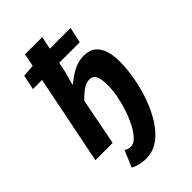

<svg xmlns="http://www.w3.org/2000/svg" viewBox="-265 -792 1079 1079"><g transform="rotate(-45 275.0 -252.0)"><path d="M227.4 195.9Q196.4 195.9 172.6 189.3Q148.8 182.7 132.2 173.7L173.6 75.5Q183.4 82 193.4 84.7Q203.4 87.5 212.9 87.5Q235.1 87.5 256.8 65.5Q278.5 43.6 298 7Q317.4 -29.5 332.5 -73.9Q347.6 -118.3 356.3 -163.6Q365 -208.8 365 -247.7Q365 -283.3 359.7 -304.7Q354.5 -326.2 343 -335.6Q331.6 -345.1 313.7 -345.1Q290.5 -345.1 266.1 -329.4Q241.7 -313.7 209.4 -280.3L154.8 0H17.7L158.6 -700.4H295.2L248.6 -471.9L226.8 -391.4H230.8Q263.9 -420.6 303 -441.2Q342.2 -461.8 386.8 -461.8Q431.5 -461.8 457.8 -439.8Q484.1 -417.8 495.6 -380.5Q507.2 -343.3 506.8 -296.4Q506.8 -237.8 495 -170.8Q483.3 -103.7 460 -38.8Q436.8 26 402.9 79.3Q369.1 132.5 325.1 164.2Q281.2 195.9 227.4 195.9ZM51.9 -530.8 70.4 -618.2 147 -624.2H444.3L423.8 -530.8Z"/></g></svg>

Font: Source Sans 3 VF
Style: Italic
Weight: 200
Italic angle: -11°
Designer: Paul D. Hunt
Foundry: Adobe Systems Incorporated
Version: Version 3.042;hotconv 1.0.118;makeotfexe 2.5.65603